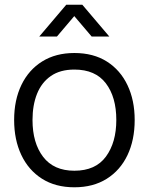

<svg xmlns="http://www.w3.org/2000/svg" viewBox="-20 -780 632 815"><path d="M295.7 15Q215.2 15 158 -21.5Q100.8 -58 70.4 -122.4Q40 -186.8 40 -270.7Q40 -355.5 71 -419.6Q102 -483.7 159.3 -519.3Q216.7 -555 295.7 -555Q376.5 -555 433.8 -518.7Q491 -482.3 521.3 -418.2Q551.7 -354.2 551.7 -270.7Q551.7 -185.7 521.1 -121.4Q490.5 -57.2 433.1 -21.1Q375.7 15 295.7 15ZM295.7 -55.3Q385.5 -55.3 429.6 -115.2Q473.7 -175.2 473.7 -270.7Q473.7 -368.3 429.2 -426.5Q384.8 -484.7 295.7 -484.7Q235.2 -484.7 195.8 -457.3Q156.5 -430 137.2 -381.8Q118 -333.7 118 -270.7Q118 -173.2 163.1 -114.2Q208.2 -55.3 295.7 -55.3ZM221.7 -625H146.7L261.3 -760H329.3L444 -625H369L295.3 -711.7Z"/></svg>

Font: Manrope Variable Light
Style: Regular
Weight: 200
Designer: Mikhail Sharanda
Foundry: Mikhail Sharanda
Version: Version 4.505